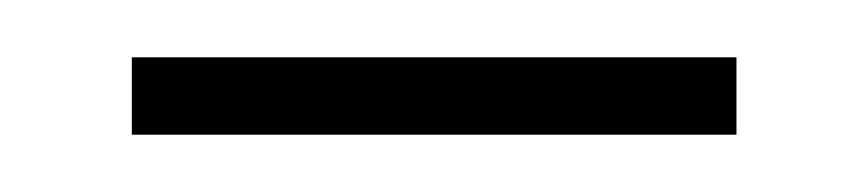

<svg xmlns="http://www.w3.org/2000/svg" viewBox="-20 -306 303 67"><path d="M26 -259V-286H237V-259Z"/></svg>

Font: Noto Sans Thai Looped ExtraCondensed Thin
Style: Regular
Weight: 100
Width: 2
Designer: Sasikarn Vongin, Ben Mitchell
Foundry: The Fontpad Ltd
Version: Version 1.001; ttfautohint (v1.8.4.7-5d5b)